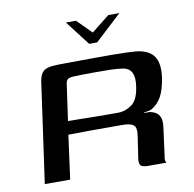

<svg xmlns="http://www.w3.org/2000/svg" viewBox="-72 -694 775 767"><g transform="rotate(-10 315.0 -310.5)"><path d="M244 -621H285L343 -563L416 -621H461L353 -521H321ZM361 -179Q361 -179 335.5 -179Q310 -179 268 -179Q226 -179 176 -178L152 0H49L106 -405Q110 -434 124 -446.5Q138 -459 170 -460Q185 -461 211.5 -461Q238 -461 270.5 -461.5Q303 -462 337.5 -462Q372 -462 404 -462Q436 -462 461 -461Q486 -460 498 -459Q550 -454 571 -425Q592 -396 584 -337Q576 -288 561 -261.5Q546 -235 522 -221Q517 -218 508.5 -216Q500 -214 491 -214L490 -211Q495 -211 500.5 -211Q506 -211 511 -211Q536 -206 545.5 -194Q555 -182 556 -166Q557 -150 554 -134L540 -28Q537 -15 539 -8Q541 -1 542 0H468Q450 0 441 -5.5Q432 -11 434 -33L448 -127Q453 -158 440.5 -168.5Q428 -179 394 -179ZM184 -232Q197 -232 225 -231.5Q253 -231 285.5 -230.5Q318 -230 346 -230Q374 -230 387 -230Q417 -230 443 -249Q469 -268 476 -320Q482 -356 471.5 -377Q461 -398 432 -401Q413 -404 384.5 -404.5Q356 -405 325 -405Q294 -405 268.5 -404.5Q243 -404 230 -403Q227 -403 217.5 -400Q208 -397 205 -381Z"/></g></svg>

Font: Genos Thin Medium
Style: Italic
Weight: 500
Italic angle: -8°
Version: Version 1.010